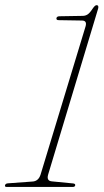

<svg xmlns="http://www.w3.org/2000/svg" viewBox="-41 -742 411 762"><path d="M191.5 -662Q182 -662 183 -670Q184.5 -677.5 196 -677.5L287 -679Q298 -679 306.8 -684.8Q315.5 -690.5 326.5 -707.5Q336 -721.5 342 -721.5Q352 -721.5 348.5 -708L150 -49Q142.5 -23 167 -22L249 -14Q258.5 -13 257.5 -6.5Q256.5 0 247 0H-14Q-23 0 -21 -7Q-19 -14 -8.5 -14.5L87.5 -21.5Q111.5 -22.5 120 -49L298.5 -637Q305.5 -660.5 284 -660.5Z"/></svg>

Font: Fraunces 144pt S050 Thin
Style: Italic
Weight: 100
Italic angle: -16°
Version: Version 1.000; ttfautohint (v1.8.3)